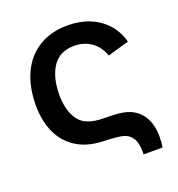

<svg xmlns="http://www.w3.org/2000/svg" viewBox="-124 -657 816 880"><g transform="rotate(-20 284.0 -217.5)"><path d="M427.5 120Q429 64.5 412 39.5Q395 14.5 365.2 8.2Q335.5 2 272.5 0Q196.5 -2.5 144.5 -35.8Q92.5 -69 66.2 -126.2Q40 -183.5 40 -258.5Q40 -350 71.5 -416.8Q103 -483.5 162 -519.2Q221 -555 301 -555Q360.5 -555 408.8 -535.2Q457 -515.5 490 -478.5Q523 -441.5 536.5 -390.5L432.5 -360.5Q416.5 -406 381.5 -431.2Q346.5 -456.5 297.5 -456.5Q227 -456.5 192.5 -405.2Q158 -354 157.5 -268Q157.5 -193 189.8 -146Q222 -99 309 -98Q343 -98 373 -96Q403 -94 427.5 -86.5Q473.5 -71.5 498.8 -32Q524 7.5 524 68.5Q524 96 520 120Z"/></g></svg>

Font: Hauora SemiBold
Style: Regular
Weight: 600
Designer: Wayne Shih
Foundry: WCYS
Version: Version 1.001